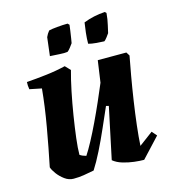

<svg xmlns="http://www.w3.org/2000/svg" viewBox="-101 -740 758 837"><g transform="rotate(-15 277.5 -321.5)"><path d="M129 12Q108 12 89.5 -1.5Q71 -15 58 -32.5Q45 -50 41 -63Q58 -145 74 -236Q90 -327 97 -404L43 -415Q40 -431 41 -448Q84 -451 130.5 -456.5Q177 -462 218 -472L240 -449Q229 -410 218.5 -359Q208 -308 199.5 -255Q191 -202 185.5 -156.5Q180 -111 180 -82Q192 -74 208 -70Q222 -91 240.5 -125.5Q259 -160 278.5 -201Q298 -242 316.5 -284Q335 -326 350 -362L364 -460H493L503 -444Q496 -408 487 -357Q478 -306 469.5 -249.5Q461 -193 455 -141Q449 -89 447 -51L510 -98L529 -76L447 12Q428 12 402.5 9Q377 6 352 -1.5Q327 -9 310 -23L359 -255L347 -258Q328 -215 307 -167Q286 -119 264 -75Q242 -31 222 0Q197 5 175 8.5Q153 12 129 12ZM342 -540Q342 -563 345 -589.5Q348 -616 351 -634Q397 -652 448 -655L454 -649Q452 -622 445.5 -595Q439 -568 438 -562Q435 -557 426 -545.5Q417 -534 413 -532Q402 -532 378.5 -534Q355 -536 342 -540ZM167 -531 177 -614Q183 -628 193 -640Q204 -643 230.5 -645.5Q257 -648 278 -648L285 -641Q284 -632 281.5 -614.5Q279 -597 276.5 -581.5Q274 -566 273 -561Q269 -555 260.5 -544Q252 -533 246 -529Q233 -527 210 -528.5Q187 -530 167 -531Z"/></g></svg>

Font: Labrada
Style: Bold Italic
Weight: 700
Italic angle: -7°
Designer: Mercedes Jáuregui
Foundry: Omnibus-Type Team
Version: Version 1.000; ttfautohint (v1.8.4.7-5d5b)